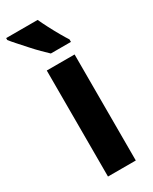

<svg xmlns="http://www.w3.org/2000/svg" viewBox="-229 -814 685 861"><g transform="rotate(-30 114.0 -383.0)"><path d="M200 0H56V-549H200ZM134 -766Q143 -746 158 -717Q173 -688 188.5 -661Q204 -634 214 -619V-606H110Q97 -618 77.5 -637.5Q58 -657 37.5 -680Q17 -703 -1 -723Q-19 -743 -29 -756V-766Z"/></g></svg>

Font: Noto Sans Telugu ExtraCondensed ExtraBold
Style: Regular
Weight: 800
Width: 2
Designer: Jelle Bosma - Monotype Design Team
Foundry: Monotype Imaging Inc.
Version: Version 2.005; ttfautohint (v1.8.4.7-5d5b)